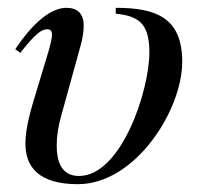

<svg xmlns="http://www.w3.org/2000/svg" viewBox="-20 -461 518 491"><path d="M276 -426C334 -420 362 -402 362 -327C362 -229 290 -11 182 -11C137 -11 125 -48 125 -89C125 -112 129 -138 136 -163L186 -344C193 -368 194 -387 194 -396C194 -426 178 -441 150 -441C112 -441 66 -406 19 -335L32 -326C73 -378 87 -386 101 -386C109 -386 113 -382 113 -372C113 -365 110 -351 105 -333L77 -240C60 -185 45 -136 45 -94C45 -34 79 10 179 10C326 10 446 -179 446 -303C446 -416 379 -441 276 -441Z"/></svg>

Font: STIXGeneral
Style: Italic
Weight: 400
Italic angle: -16.33°
Designer: MicroPress Inc., with final additions and corrections provided by Coen Hoffman, Elsevier (retired)
Version: Version 1.1.0